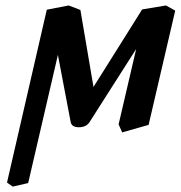

<svg xmlns="http://www.w3.org/2000/svg" viewBox="-20 -466 667 709"><path d="M418 -6.8 482.9 -285.2 310.1 -14.2Q297.9 3.9 271 3.9Q245.6 3.9 241.2 -14.2L193.8 -263.2L84 210L26.9 223.1L5.9 208L152.8 -430.2L233.9 -445.8L276.9 -429.2L325.2 -145Q355 -192.9 415 -287.8Q475.1 -382.8 504.9 -431.2L592.8 -445.8L627 -426.8L528.8 -4.9L431.2 22.9Z"/></svg>

Font: Linux Libertine
Style: Semibold Italic
Weight: 600
Italic angle: -11.5°
Designer: Philipp H. Poll
Foundry: Philipp H. Poll
Version: Version 5.1.2 ; ttfautohint (v0.9)